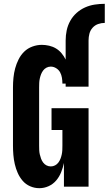

<svg xmlns="http://www.w3.org/2000/svg" viewBox="-20 -978 569 1006"><path d="M324 -766Q324 -793 329.5 -819Q335 -845 348 -868.5Q361 -892 381 -910Q401 -928 425.5 -939Q450 -950 476.5 -954Q503 -958 529 -958V-858Q511 -858 494 -852Q477 -846 465 -832.5Q453 -819 448.5 -801.5Q444 -784 444 -766ZM186 8Q161 8 138 -2Q115 -12 99 -30.5Q83 -49 73 -71.5Q63 -94 57.5 -118Q52 -142 50 -166.5Q48 -191 48 -215V-520Q48 -545 50.5 -570.5Q53 -596 59.5 -620Q66 -644 77.5 -667Q89 -690 107 -707.5Q125 -725 149.5 -734Q174 -743 199 -743Q218 -743 237.5 -738.5Q257 -734 273.5 -724Q290 -714 302.5 -699Q315 -684 324 -666V-766H444V-524H324V-540H307Q307 -555 304.5 -570.5Q302 -586 295 -599Q288 -612 274.5 -620.5Q261 -629 246 -629Q234 -629 223.5 -623.5Q213 -618 206 -608.5Q199 -599 195 -588.5Q191 -578 188.5 -566.5Q186 -555 185.5 -543.5Q185 -532 185 -520V-215Q185 -203 185.5 -191.5Q186 -180 188.5 -169Q191 -158 195 -147Q199 -136 206 -126.5Q213 -117 223.5 -111.5Q234 -106 246 -106Q258 -106 268.5 -111.5Q279 -117 286 -126.5Q293 -136 297 -146.5Q301 -157 303.5 -168.5Q306 -180 306.5 -191.5Q307 -203 307 -215V-297H250V-411H444V0H315V-124Q310 -100 300.5 -76Q291 -52 274.5 -32.5Q258 -13 234.5 -2.5Q211 8 186 8Z"/></svg>

Font: Iosevka Term Curly Heavy
Style: Regular
Weight: 900
Designer: Belleve Invis
Foundry: Belleve Invis
Version: Version 32.3.0